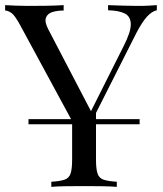

<svg xmlns="http://www.w3.org/2000/svg" viewBox="-23 -728 634 748"><path d="M521 -264V-244H88V-264ZM588 -708V-688Q569 -684 550 -663.5Q531 -643 508 -599L306 -199H289L55 -631Q35 -668 21.5 -677.5Q8 -687 -3 -687V-708Q17 -707 38.5 -706Q60 -705 85 -705Q118 -705 155.5 -705.5Q193 -706 225 -708V-687Q200 -687 181 -681Q162 -675 156 -659Q150 -643 165 -614L334 -290L326 -284L459 -549Q487 -604 486.5 -634Q486 -664 463 -675.5Q440 -687 398 -688V-708Q427 -707 457 -706Q487 -705 513 -705Q539 -705 556 -706Q573 -707 588 -708ZM351 -304V-106Q351 -70 357 -52Q363 -34 380.5 -28Q398 -22 432 -20V0Q409 -2 374.5 -2.5Q340 -3 305 -3Q266 -3 232 -2.5Q198 -2 177 0V-20Q211 -22 228.5 -28Q246 -34 252 -52Q258 -70 258 -106V-311L312 -249Z"/></svg>

Font: Playfair Display
Style: Regular
Weight: 400
Designer: Claus Eggers Sørensen
Foundry: Claus Eggers Sørensen
Version: Version 1.203